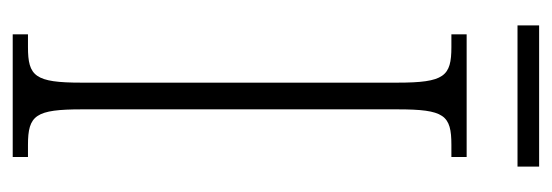

<svg xmlns="http://www.w3.org/2000/svg" viewBox="-303 -565 868 302"><g transform="rotate(90 131.0 -414.0)"><path d="M20 -794H242V-828H20ZM34 0H227V-24H208C161 -24 152 -36 152 -109V-605C152 -679 161 -690 208 -690H227V-714H34V-690H54C100 -690 110 -679 110 -605V-108C110 -35 100 -24 54 -24H34Z"/></g></svg>

Font: Noto Serif Khmer ExtraCondensed ExtraLight
Style: Regular
Weight: 200
Width: 2
Designer: Danh Hong and the Monotype Design Team
Foundry: Monotype Imaging Inc.
Version: Version 2.004